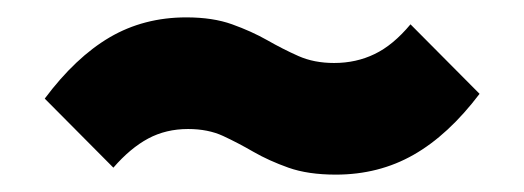

<svg xmlns="http://www.w3.org/2000/svg" viewBox="-20 -465 603 221"><path d="M366.5 -264Q334.5 -264 312 -272Q289.5 -280 271.8 -290.2Q254 -300.5 236.8 -308.5Q219.5 -316.5 196.5 -316.5Q171 -316.5 150.5 -305.5Q130 -294.5 110.5 -272L31.5 -351.5Q67 -399 106.2 -422Q145.5 -445 194.5 -445Q225 -445 247.2 -437Q269.5 -429 287.5 -418.8Q305.5 -408.5 323.5 -400.5Q341.5 -392.5 364.5 -392.5Q390 -392.5 411.2 -402.8Q432.5 -413 452.5 -437L532 -357Q496 -309.5 456 -286.8Q416 -264 366.5 -264Z"/></svg>

Font: Outfit Thin
Style: Regular
Weight: 100
Designer: Rodrigo Fuenzalida
Foundry: fragTYPE
Version: Version 1.100;gftools[0.9.27]